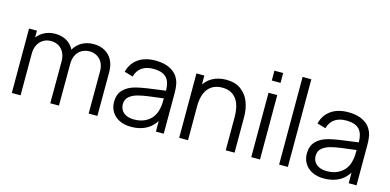

<svg xmlns="http://www.w3.org/2000/svg" viewBox="-70 -1138 3160 1555"><g transform="rotate(15 1510.0 -360.0)"><path d="M714.7 -354.3Q714.7 -395.3 698.8 -425.7Q683 -456 655.1 -472.3Q627.2 -488.7 591.7 -488.7Q558.7 -488.7 530.1 -473.9Q501.5 -459.2 483.6 -427.8Q465.7 -396.3 465.7 -348.3L422 -361Q420.3 -418.2 444.3 -462.1Q468.3 -506 511.4 -530.2Q554.5 -554.3 608.3 -554.3Q662.5 -554.3 703.2 -531.7Q743.8 -509 765.9 -466.9Q788 -424.8 788 -368.3L787.3 0H714ZM69.7 0V-540H135.7V-407H143.3V0ZM393 -349.7Q393 -392 377.5 -423.3Q362 -454.7 333.9 -471.7Q305.8 -488.7 268.7 -488.7Q231.7 -488.7 203.2 -471.2Q174.8 -453.8 159.1 -422.1Q143.3 -390.3 143.3 -348.3L99.7 -372.3Q99.7 -424 124.1 -465.5Q148.5 -507 191.4 -530.7Q234.3 -554.3 287.7 -554.3Q339.7 -554.3 380 -532.2Q420.3 -510.2 443 -467.9Q465.7 -425.7 465.7 -366.3L465 0H392.3Z M1072.7 15Q1013.7 15 971.9 -6.6Q930.2 -28.2 909.1 -64.5Q888 -100.8 888 -145Q888 -208.7 924.5 -247Q961 -285.3 1025.3 -302Q1067.7 -312.7 1116.7 -319.9Q1165.7 -327.2 1250 -338.2Q1263.3 -339.8 1275.4 -341.2Q1287.5 -342.7 1297.7 -344.3L1271.3 -328.7Q1272.3 -382.8 1258.5 -417.3Q1244.7 -451.8 1212.7 -468.8Q1180.7 -485.7 1127.3 -485.7Q1070.5 -485.7 1032.7 -460.2Q994.8 -434.7 980 -381.7L908.3 -402.7Q927.3 -475.7 983.7 -515.3Q1040 -555 1128.7 -555Q1203.2 -555 1254.8 -527.1Q1306.3 -499.2 1327.7 -447Q1336.8 -425 1340.2 -397.1Q1343.7 -369.2 1343.7 -335.3V0H1278V-135.7L1297 -127.3Q1278.3 -81.3 1246.3 -49.3Q1214.3 -17.3 1170.4 -1.2Q1126.5 15 1072.7 15ZM1081 -48.7Q1131.2 -48.7 1169.8 -66.8Q1208.5 -84.8 1232.2 -117Q1256 -149.2 1263.3 -190.7Q1268.2 -210.3 1269.4 -232.8Q1270.7 -255.2 1270.7 -285.5V-294.7L1298.7 -280L1265 -275.7Q1192.3 -267.3 1143 -260.3Q1093.7 -253.3 1055 -243Q1014.2 -231.3 987.9 -208.2Q961.7 -185.2 961.7 -145Q961.7 -119.8 973.9 -97.9Q986.2 -76 1013 -62.3Q1039.8 -48.7 1081 -48.7Z M1863.5 -275.7Q1863.5 -340 1847.7 -385.3Q1831.8 -430.7 1796.9 -457Q1762 -483.3 1706.8 -483.3Q1655.2 -483.3 1619.6 -460.2Q1584 -437.2 1565.6 -393.2Q1547.2 -349.3 1547.2 -288L1495.2 -299.7Q1495.2 -380.7 1523.7 -437.9Q1552.2 -495.2 1603.1 -524.2Q1654 -553.3 1721.2 -553.3Q1798.2 -553.3 1846.6 -516.5Q1895 -479.7 1916.2 -422.8Q1937.5 -366 1937.5 -297V0H1863.5ZM1473.2 0V-540H1539.5V-407H1547.2V0Z M2077.5 -642.3V-725H2150.8V-642.3ZM2077.5 0V-540H2150.8V0Z M2311 0V-735H2384.3V0Z M2689.2 15Q2630.2 15 2588.4 -6.6Q2546.7 -28.2 2525.6 -64.5Q2504.5 -100.8 2504.5 -145Q2504.5 -208.7 2541 -247Q2577.5 -285.3 2641.8 -302Q2684.2 -312.7 2733.2 -319.9Q2782.2 -327.2 2866.5 -338.2Q2879.8 -339.8 2891.9 -341.2Q2904 -342.7 2914.2 -344.3L2887.8 -328.7Q2888.8 -382.8 2875 -417.3Q2861.2 -451.8 2829.2 -468.8Q2797.2 -485.7 2743.8 -485.7Q2687 -485.7 2649.2 -460.2Q2611.3 -434.7 2596.5 -381.7L2524.8 -402.7Q2543.8 -475.7 2600.2 -515.3Q2656.5 -555 2745.2 -555Q2819.7 -555 2871.2 -527.1Q2922.8 -499.2 2944.2 -447Q2953.3 -425 2956.8 -397.1Q2960.2 -369.2 2960.2 -335.3V0H2894.5V-135.7L2913.5 -127.3Q2894.8 -81.3 2862.8 -49.3Q2830.8 -17.3 2786.9 -1.2Q2743 15 2689.2 15ZM2697.5 -48.7Q2747.7 -48.7 2786.3 -66.8Q2825 -84.8 2848.8 -117Q2872.5 -149.2 2879.8 -190.7Q2884.7 -210.3 2885.9 -232.8Q2887.2 -255.2 2887.2 -285.5V-294.7L2915.2 -280L2881.5 -275.7Q2808.8 -267.3 2759.5 -260.3Q2710.2 -253.3 2671.5 -243Q2630.7 -231.3 2604.4 -208.2Q2578.2 -185.2 2578.2 -145Q2578.2 -119.8 2590.4 -97.9Q2602.7 -76 2629.5 -62.3Q2656.3 -48.7 2697.5 -48.7Z"/></g></svg>

Font: Manrope
Style: Regular
Weight: 400
Designer: Mikhail Sharanda
Foundry: Mikhail Sharanda
Version: Version 4.503